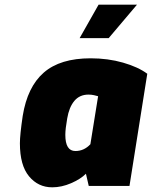

<svg xmlns="http://www.w3.org/2000/svg" viewBox="-20 -794 649 820"><path d="M65 -182Q65 -218 77 -299Q97 -423 167 -484Q237 -545 367 -545Q441 -545 505.5 -526.5Q570 -508 609 -479L533 0H359L347 -52Q324 -29 283.5 -11.5Q243 6 203 6Q143 6 104 -41Q65 -88 65 -182ZM366 -178 399 -383Q393 -385 381.5 -387.5Q370 -390 358 -390Q320 -390 297.5 -363Q275 -336 267 -288Q259 -243 259 -218Q259 -149 302 -149Q339 -149 366 -178ZM401 -774H565L444 -631H320Z"/></svg>

Font: Exo Black
Style: Italic
Weight: 900
Italic angle: -9°
Designer: Natanael Gama
Foundry: Natanael Gama
Version: Version 1.500; ttfautohint (v1.6)